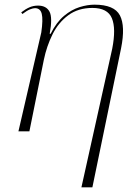

<svg xmlns="http://www.w3.org/2000/svg" viewBox="-20 -563 550 823"><path d="M329 240 461 -354Q478 -441 459.5 -485Q441 -529 376 -529Q315 -529 272.5 -497.5Q230 -466 205 -415.5Q180 -365 168 -307L106 0H59L157 -424Q165 -479 159 -503.5Q153 -528 130 -528Q122 -528 109 -523Q96 -518 76 -503L71 -510Q89 -524 106 -531.5Q123 -539 143 -539Q178 -539 192 -513.5Q206 -488 193 -418H197Q222 -468 254.5 -495Q287 -522 321 -532.5Q355 -543 385 -543Q470 -543 494 -497Q518 -451 499 -356L376 240Z"/></svg>

Font: Noto Serif Display ExtraLight
Style: Italic
Weight: 200
Italic angle: -12°
Designer: Monotype Design Team
Foundry: Monotype Imaging Inc.
Version: Version 2.009